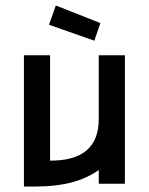

<svg xmlns="http://www.w3.org/2000/svg" viewBox="-20 -668 541 698"><path d="M183 -648 345 -584 323 -520 158 -578ZM339 -235V-467H434V0H339V-50Q255 10 114 10H67V-467H162V-84Q339 -83 339 -235Z"/></svg>

Font: Gulax
Style: Regular
Weight: 400
Designer: Morgan Gilbert
Foundry: VTF
Version: Version 1.001;hotconv 1.0.109;makeotfexe 2.5.65596